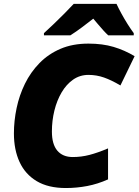

<svg xmlns="http://www.w3.org/2000/svg" viewBox="-20 -947 705 977"><path d="M314.9 9.8Q225.6 9.8 167 -25.1Q108.4 -60.1 79.6 -122.6Q50.8 -185.1 50.8 -268.1Q50.8 -332 64.5 -397Q78.1 -461.9 106.9 -520.8Q135.7 -579.6 180.7 -625.7Q225.6 -671.9 287.6 -698.5Q349.6 -725.1 430.2 -725.1Q501.5 -725.1 558.1 -708.3Q614.7 -691.4 665 -661.1L592.8 -512.2Q547.4 -539.1 509.3 -552.5Q471.2 -565.9 430.2 -565.9Q386.7 -565.9 352.3 -542Q317.9 -518.1 293.7 -477.1Q269.5 -436 256.8 -384.5Q244.1 -333 244.1 -277.8Q244.1 -212.9 271.7 -180.4Q299.3 -147.9 350.1 -147.9Q393.6 -147.9 435.1 -158.7Q476.6 -169.4 529.8 -191.9V-34.2Q477.5 -10.7 424.1 -0.5Q370.6 9.8 314.9 9.8ZM203.6 -767.1V-778.3Q227.1 -799.3 254.6 -825.9Q282.2 -852.5 308.8 -879.2Q335.4 -905.8 355 -927.2H572.8Q583 -905.3 597.9 -877.9Q612.8 -850.6 629.4 -824.2Q646 -797.9 660.6 -778.3V-767.1H530.8Q520 -776.9 505.6 -792.7Q491.2 -808.6 477.5 -825Q463.9 -841.3 454.6 -852.1Q427.2 -830.6 397.9 -808.6Q368.7 -786.6 337.9 -767.1Z"/></svg>

Font: Open Sans ExtraBold
Style: Italic
Weight: 800
Italic angle: -12°
Designer: Monotype Design Team
Foundry: Monotype Imaging Inc.
Version: Version 3.000; ttfautohint (v1.8.4)